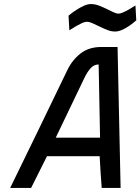

<svg xmlns="http://www.w3.org/2000/svg" viewBox="-20 -924 690 944"><path d="M30 0Q101 -146 171 -289.5Q241 -433 311 -579Q335 -629 376 -661Q417 -693 478 -693H558L573 0H480Q477 -39 474.5 -77.5Q472 -116 470 -156H211L133 0ZM254 -247H472Q470 -338 468.5 -427Q467 -516 465 -607Q442 -607 425.5 -588.5Q409 -570 396 -543ZM650 -824Q632 -808 614 -796Q598 -785 580 -777Q562 -769 545 -769Q527 -769 508 -776.5Q489 -784 470.5 -793Q452 -802 435.5 -809.5Q419 -817 407 -817Q397 -817 383 -810.5Q369 -804 355 -796Q339 -786 321 -775L317 -847Q336 -863 355 -875Q372 -886 391 -895Q410 -904 427 -904Q447 -904 466.5 -896.5Q486 -889 503.5 -880.5Q521 -872 536.5 -864.5Q552 -857 563 -857Q571 -857 585 -863Q599 -869 613 -877Q629 -886 646 -897Z"/></svg>

Font: Panefresco 600wt
Style: Italic
Weight: 600
Foundry: Campivisivi & Chank Co
Version: Version 1.000